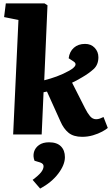

<svg xmlns="http://www.w3.org/2000/svg" viewBox="-20 -787 651 1124"><path d="M88 -670 4 -687 14 -767H241L258 -756L239 -317Q275 -326 312 -339.5Q349 -353 385 -373Q443 -406 411 -427L382 -446Q387 -485 412.5 -507.5Q438 -530 478 -530Q513 -530 534.5 -507Q556 -484 556 -452Q556 -408 528 -382.5Q500 -357 460 -334Q440 -322 427.5 -315.5Q415 -309 402 -303L478 -153Q492 -125 507 -107Q522 -89 543 -89Q554 -89 565 -93Q576 -97 586 -102L611 -38Q601 -29 578 -16.5Q555 -4 524.5 5Q494 14 461 14Q410 14 381 -10Q352 -34 334 -76L255 -251Q244 -248 235 -247L224 0H57ZM215 317 171 266Q206 240 220.5 221.5Q235 203 235 186Q235 171 215 164L182 154Q172 127 179 102.5Q186 78 208.5 62Q231 46 267 46Q313 46 336.5 69.5Q360 93 360 133Q360 178 321 229.5Q282 281 215 317Z"/></svg>

Font: Literata 12pt ExtraBold
Style: Italic
Weight: 800
Italic angle: -2°
Designer: Latin by Veronika Burian and Jose Scaglione. Greek by Irene Vlachou. Cyrillic by Vera Evstafieva
Foundry: TypeTogether
Version: Version 3.002